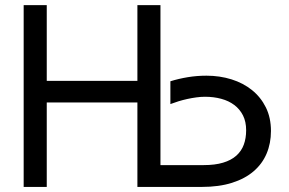

<svg xmlns="http://www.w3.org/2000/svg" viewBox="-20 -736 1136 756"><path d="M650.9 -416Q684.1 -426.3 719.5 -432.1Q754.9 -438 793 -438Q845.2 -438 891.4 -423.6Q937.5 -409.2 972.2 -381.3Q1006.8 -353.5 1026.9 -313Q1046.9 -272.5 1046.9 -220.2Q1046.9 -171.9 1029.8 -131.3Q1012.7 -90.8 978.5 -61.5Q944.3 -32.2 893.3 -16.1Q842.3 0 774.4 0H521V-332.5H164.1V0H73.2V-715.8H164.1V-417.5H521V-715.8H611.8V-85.9H781.7Q826.7 -85.9 858.4 -95.5Q890.1 -105 910.4 -123Q930.7 -141.1 939.9 -166.3Q949.2 -191.4 949.2 -223.1Q949.2 -256.8 936.8 -281.5Q924.3 -306.2 902.6 -322.5Q880.9 -338.9 851.3 -346.9Q821.8 -355 787.1 -355Q770.5 -355 752.7 -352.5Q734.9 -350.1 717.3 -346.2Q699.7 -342.3 682.9 -337.2Q666 -332 650.9 -326.2Z"/></svg>

Font: Arian AMU
Style: Regular
Weight: 400
Designer: Ruben Hakobyan (Tarumian)
Foundry: Ruben Hakobyan (Tarumian)
Version: Version 4.003